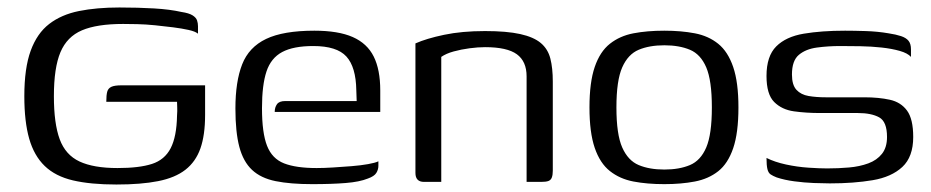

<svg xmlns="http://www.w3.org/2000/svg" viewBox="-20 -486 2487 513"><path d="M291 7Q222 7 175 -4Q128 -15 99.5 -42.5Q71 -70 58 -115.5Q45 -161 45 -229Q45 -304 62 -350.5Q79 -397 111.5 -422Q144 -447 191 -456.5Q238 -466 299 -466Q349 -466 391.5 -463.5Q434 -461 465 -454Q485 -451 494.5 -445Q504 -439 506.5 -431.5Q509 -424 509 -416V-396Q502 -402 484 -406Q466 -410 442.5 -413Q419 -416 394 -418.5Q369 -421 346.5 -421.5Q324 -422 309 -422Q239 -422 199 -405Q159 -388 141.5 -346.5Q124 -305 124 -229Q124 -156 139.5 -114Q155 -72 192.5 -54.5Q230 -37 294 -37Q352 -37 386 -48Q420 -59 436 -90Q452 -121 453 -177Q454 -190 453.5 -199.5Q453 -209 453 -214H264Q264 -232 266.5 -241Q269 -250 277.5 -254Q286 -258 304 -258H528V-179Q528 -125 515.5 -89.5Q503 -54 475.5 -32.5Q448 -11 402.5 -2Q357 7 291 7Z M814 6Q756 6 716.5 -2Q677 -10 653.5 -32Q630 -54 619.5 -93.5Q609 -133 609 -196Q609 -268 627 -314Q645 -360 691 -382Q737 -404 820 -404Q884 -404 922.5 -387Q961 -370 978.5 -335Q996 -300 996 -244V-187H714Q714 -199 720 -207.5Q726 -216 742 -216H933L932 -245Q931 -307 905.5 -335Q880 -363 817 -363Q764 -363 734 -347Q704 -331 692 -295Q680 -259 680 -197Q680 -131 693.5 -96.5Q707 -62 739 -49.5Q771 -37 826 -37Q845 -37 869.5 -38.5Q894 -40 919 -42Q944 -44 963.5 -47.5Q983 -51 991 -55V-43Q991 -33 985.5 -24Q980 -15 963 -9Q941 0 903.5 3Q866 6 814 6Z M1113 0Q1090 0 1090 -24V-370Q1119 -383 1166.5 -393Q1214 -403 1276 -403Q1334 -403 1370 -395Q1406 -387 1425 -371Q1444 -355 1450.5 -329.5Q1457 -304 1457 -268V-30Q1457 -19 1454.5 -12Q1452 -5 1445.5 -2.5Q1439 0 1426 0H1387V-282Q1387 -322 1361 -341Q1335 -360 1276 -360Q1257 -360 1234.5 -357Q1212 -354 1192 -348.5Q1172 -343 1159 -334V0Z M1755 6Q1709 6 1672.5 -1Q1636 -8 1609.5 -29Q1583 -50 1569 -91Q1555 -132 1555 -199Q1555 -266 1569 -307Q1583 -348 1609.5 -369Q1636 -390 1672.5 -397Q1709 -404 1755 -404Q1800 -404 1836.5 -397Q1873 -390 1899 -369Q1925 -348 1939 -307Q1953 -266 1953 -199Q1953 -131 1939 -90Q1925 -49 1899 -28.5Q1873 -8 1836.5 -1Q1800 6 1755 6ZM1755 -33Q1795 -33 1823.5 -45Q1852 -57 1867 -92Q1882 -127 1882 -199Q1882 -271 1867 -306Q1852 -341 1823.5 -353Q1795 -365 1755 -365Q1715 -365 1686.5 -353Q1658 -341 1642.5 -306Q1627 -271 1627 -199Q1627 -127 1642.5 -92Q1658 -57 1686.5 -45Q1715 -33 1755 -33Z M2197 4Q2180 4 2154.5 3Q2129 2 2102.5 -1.5Q2076 -5 2055 -12Q2045 -16 2039 -20Q2033 -24 2030.5 -34Q2028 -44 2028 -64Q2050 -53 2080 -46.5Q2110 -40 2140 -38Q2170 -36 2190 -36Q2220 -36 2248.5 -38.5Q2277 -41 2300 -49.5Q2323 -58 2336.5 -75Q2350 -92 2350 -120Q2350 -161 2329 -172.5Q2308 -184 2272 -184H2171Q2134 -184 2101.5 -188.5Q2069 -193 2048.5 -213.5Q2028 -234 2028 -283Q2028 -336 2054 -362Q2080 -388 2127.5 -396Q2175 -404 2238 -404Q2261 -404 2293 -403Q2325 -402 2354 -397Q2374 -394 2387.5 -389.5Q2401 -385 2407.5 -377Q2414 -369 2414 -354V-334Q2405 -344 2384 -350Q2363 -356 2335.5 -359Q2308 -362 2279 -362.5Q2250 -363 2225 -363Q2193 -363 2163 -359Q2133 -355 2114.5 -339.5Q2096 -324 2096 -287Q2096 -259 2108 -246Q2120 -233 2140.5 -229.5Q2161 -226 2187 -226H2290Q2328 -226 2357.5 -219.5Q2387 -213 2403.5 -190.5Q2420 -168 2420 -120Q2420 -67 2391 -40Q2362 -13 2311.5 -4.5Q2261 4 2197 4Z"/></svg>

Font: Genos
Style: Regular
Weight: 400
Designer: Robert E. Leuschke
Foundry: Robert E. Leuschke
Version: Version 1.010